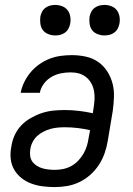

<svg xmlns="http://www.w3.org/2000/svg" viewBox="-20 -752 540 780"><path d="M203 8Q178 8 154 5Q130 2 108 -6Q86 -14 67.5 -28.5Q49 -43 37.5 -63Q26 -83 23.5 -107Q21 -131 26 -156Q29 -179 39 -201.5Q49 -224 66 -242Q83 -260 105 -272.5Q127 -285 149.5 -292.5Q172 -300 195.5 -302.5Q219 -305 242 -305Q272 -305 301 -301.5Q330 -298 357 -292L360 -312Q363 -330 364 -347.5Q365 -365 362 -382Q359 -399 351 -413.5Q343 -428 330 -438.5Q317 -449 301 -453.5Q285 -458 267 -458Q247 -458 227 -454Q207 -450 189 -439.5Q171 -429 158 -411.5Q145 -394 142 -375H64Q68 -397 78.5 -418.5Q89 -440 104.5 -458.5Q120 -477 140 -491Q160 -505 182 -513.5Q204 -522 227 -525Q250 -528 272 -528Q301 -528 328.5 -522Q356 -516 378 -501Q400 -486 415 -463Q430 -440 437 -413.5Q444 -387 443 -358.5Q442 -330 438 -301L418 -181Q414 -156 405.5 -131Q397 -106 382.5 -83.5Q368 -61 347.5 -42.5Q327 -24 303 -12.5Q279 -1 253.5 3.5Q228 8 203 8ZM203 -62Q220 -62 237 -65.5Q254 -69 269.5 -77.5Q285 -86 297.5 -99Q310 -112 319 -127.5Q328 -143 333 -159.5Q338 -176 340 -192L346 -223Q321 -229 295 -232Q269 -235 243 -235Q228 -235 213 -233.5Q198 -232 184 -228Q170 -224 155.5 -216.5Q141 -209 130 -198.5Q119 -188 112 -174Q105 -160 103 -145Q101 -132 102.5 -119Q104 -106 111 -96Q118 -86 129 -79Q140 -72 151.5 -68.5Q163 -65 176.5 -63.5Q190 -62 203 -62ZM404 -608Q390 -608 376 -613.5Q362 -619 354 -630Q346 -641 344 -655.5Q342 -670 344 -685Q346 -695 351 -704.5Q356 -714 365 -720.5Q374 -727 384 -729.5Q394 -732 405 -732Q419 -732 433 -726.5Q447 -721 455 -710Q463 -699 465.5 -684.5Q468 -670 465 -655Q463 -645 458 -635.5Q453 -626 444 -619.5Q435 -613 425 -610.5Q415 -608 404 -608ZM204 -608Q190 -608 176 -613.5Q162 -619 154 -630Q146 -641 144 -655.5Q142 -670 144 -685Q146 -695 151 -704.5Q156 -714 165 -720.5Q174 -727 184 -729.5Q194 -732 205 -732Q219 -732 233 -726.5Q247 -721 255 -710Q263 -699 265.5 -684.5Q268 -670 265 -655Q263 -645 258 -635.5Q253 -626 244 -619.5Q235 -613 225 -610.5Q215 -608 204 -608Z"/></svg>

Font: Iosevka Fixed
Style: Italic
Weight: 400
Italic angle: -9°
Monospace: yes
Designer: Belleve Invis
Foundry: Belleve Invis
Version: Version 33.2.4